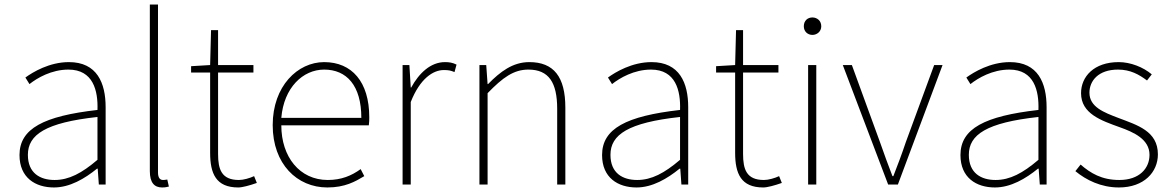

<svg xmlns="http://www.w3.org/2000/svg" viewBox="-20 -814 5168 847"><path d="M218 13C288 13 354 -26 408 -70H411L416 0H446V-341C446 -448 408 -540 284 -540C198 -540 125 -496 92 -472L110 -443C144 -470 207 -507 282 -507C391 -507 413 -414 410 -329C173 -302 66 -247 66 -130C66 -30 136 13 218 13ZM221 -20C157 -20 103 -50 103 -131C103 -220 181 -273 410 -298V-109C341 -50 284 -20 221 -20Z M695 13C710 13 716 11 725 9L718 -22C707 -20 703 -20 699 -20C685 -20 677 -31 677 -53V-794H641V-59C641 -8 661 13 695 13Z M1031 13C1049 13 1082 4 1113 -7L1101 -37C1082 -28 1054 -20 1034 -20C957 -20 942 -67 942 -135V-494H1098V-527H942V-681H911L907 -527L823 -522V-494H907V-140C907 -48 933 13 1031 13Z M1424 13C1502 13 1547 -13 1587 -37L1571 -68C1531 -39 1486 -20 1426 -20C1302 -20 1221 -122 1221 -261H1607C1609 -274 1609 -286 1609 -297C1609 -453 1532 -540 1410 -540C1293 -540 1183 -434 1183 -262C1183 -90 1291 13 1424 13ZM1221 -294C1232 -427 1316 -507 1410 -507C1509 -507 1574 -437 1574 -294Z M1756 0H1792V-364C1833 -468 1891 -505 1938 -505C1959 -505 1968 -503 1985 -496L1994 -529C1976 -538 1961 -540 1943 -540C1880 -540 1829 -492 1794 -428H1792L1786 -527H1756Z M2095 0H2131V-403C2198 -472 2246 -507 2311 -507C2401 -507 2438 -450 2438 -334V0H2474V-339C2474 -475 2423 -540 2315 -540C2242 -540 2187 -498 2133 -443H2131L2125 -527H2095Z M2788 13C2858 13 2924 -26 2978 -70H2981L2986 0H3016V-341C3016 -448 2978 -540 2854 -540C2768 -540 2695 -496 2662 -472L2680 -443C2714 -470 2777 -507 2852 -507C2961 -507 2983 -414 2980 -329C2743 -302 2636 -247 2636 -130C2636 -30 2706 13 2788 13ZM2791 -20C2727 -20 2673 -50 2673 -131C2673 -220 2751 -273 2980 -298V-109C2911 -50 2854 -20 2791 -20Z M3347 13C3365 13 3398 4 3429 -7L3417 -37C3398 -28 3370 -20 3350 -20C3273 -20 3258 -67 3258 -135V-494H3414V-527H3258V-681H3227L3223 -527L3139 -522V-494H3223V-140C3223 -48 3249 13 3347 13Z M3545 0H3581V-527H3545ZM3564 -660C3584 -660 3603 -675 3603 -698C3603 -723 3584 -737 3564 -737C3543 -737 3526 -723 3526 -698C3526 -675 3543 -660 3564 -660Z M3898 0H3941L4138 -527H4101L3976 -187C3959 -136 3939 -83 3921 -37H3917C3899 -83 3880 -136 3862 -187L3738 -527H3698Z M4369 13C4439 13 4505 -26 4559 -70H4562L4567 0H4597V-341C4597 -448 4559 -540 4435 -540C4349 -540 4276 -496 4243 -472L4261 -443C4295 -470 4358 -507 4433 -507C4542 -507 4564 -414 4561 -329C4324 -302 4217 -247 4217 -130C4217 -30 4287 13 4369 13ZM4372 -20C4308 -20 4254 -50 4254 -131C4254 -220 4332 -273 4561 -298V-109C4492 -50 4435 -20 4372 -20Z M4916 13C5027 13 5088 -55 5088 -133C5088 -236 4997 -262 4913 -294C4850 -318 4786 -342 4786 -405C4786 -457 4825 -507 4912 -507C4967 -507 5005 -485 5040 -459L5061 -486C5023 -518 4967 -540 4915 -540C4806 -540 4749 -476 4749 -403C4749 -312 4839 -282 4919 -253C4981 -231 5051 -200 5051 -131C5051 -71 5006 -20 4918 -20C4840 -20 4791 -50 4747 -88L4724 -59C4771 -20 4837 13 4916 13Z"/></svg>

Font: Noto Sans CJK KR Thin
Style: Regular
Weight: 250
Designer: Ryoko NISHIZUKA (kana & ideographs); Paul D. Hunt (Latin, Greek & Cyrillic); Wenlong ZHANG (bopomofo); Sandoll Communica
Foundry: Adobe Systems Incorporated
Version: Version 1.002;PS 1.002;hotconv 1.0.82;makeotf.lib2.5.63406